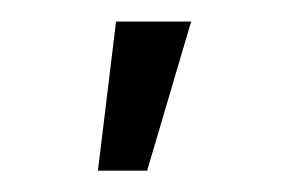

<svg xmlns="http://www.w3.org/2000/svg" viewBox="-20 -781 273 181"><path d="M72.3 -620.1 89.4 -760.7H160.2L118.7 -620.1Z"/></svg>

Font: Inter Light
Style: Regular
Weight: 300
Designer: Rasmus Andersson
Foundry: rsms
Version: Version 4.000;git-a52131595